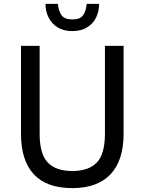

<svg xmlns="http://www.w3.org/2000/svg" viewBox="-20 -956 744 988"><path d="M88 -720H184V-268Q184 -163 226 -119.5Q268 -76 352 -76Q436 -76 478 -119.5Q520 -163 520 -268V-720H616V-268Q616 -130 548.5 -59Q481 12 352 12Q220 12 154 -59Q88 -130 88 -268ZM352 -796Q307 -796 276.5 -815Q246 -834 230 -866Q214 -898 214 -936H278Q281 -900 296.5 -878Q312 -856 352 -856Q393 -856 408 -878Q423 -900 426 -936H490Q490 -898 474.5 -866Q459 -834 428 -815Q397 -796 352 -796Z"/></svg>

Font: Kufam
Style: Regular
Weight: 400
Designer: Wael Morcos, Artur Schmal
Foundry: Original Type
Version: Version 1.301; ttfautohint (v1.8.3)